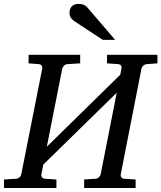

<svg xmlns="http://www.w3.org/2000/svg" viewBox="-40 -947 813 967"><path d="M699.2 -624Q688 -622.6 681.2 -615.7Q674.3 -608.9 672.9 -603L567.9 -67.9Q566.4 -62 570.3 -54.9Q574.2 -47.9 584 -46.9L643.1 -43V0H383.8V-43L440.9 -46.9Q452.1 -47.9 458.7 -54.9Q465.3 -62 466.8 -67.9L547.9 -480L178.2 -118.2L168 -67.9Q167 -62 171.1 -54.9Q175.3 -47.9 186 -46.9L244.1 -43V0H-20V-43L42 -46.9Q52.7 -47.9 59.3 -54.9Q65.9 -62 66.9 -67.9L172.9 -603Q174.3 -608.9 170.4 -615.7Q166.5 -622.6 155.8 -624L104 -627.9V-670.9H363.8V-627.9L299.8 -624Q288.6 -623 282 -616Q275.4 -608.9 273.9 -603L195.8 -208L565.9 -570.8L571.8 -603Q573.7 -608.9 570.1 -615.7Q566.4 -622.6 556.2 -624L499 -627.9V-670.9H752.9V-627.9ZM478 -746.1 333 -841.3Q322.8 -848.1 316.4 -858.2Q310.1 -868.2 310.1 -883.3Q310.1 -890.6 312.3 -898.4Q314.5 -906.2 319.6 -912.6Q324.7 -918.9 333.3 -923.1Q341.8 -927.2 355 -927.2Q365.7 -927.2 373.3 -925.3Q380.9 -923.3 386.7 -920.2Q392.6 -917 397.2 -912.4Q401.9 -907.7 406.2 -902.3L540 -746.1Z"/></svg>

Font: Charis SIL Cyr
Style: Italic
Weight: 400
Italic angle: -11°
Foundry: SIL International
Version: Version 5.000